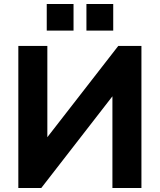

<svg xmlns="http://www.w3.org/2000/svg" viewBox="-20 -933 793 953"><path d="M71 0V-705H215V-252L567 -705H682V0H538V-455L185 0ZM409 -781V-913H542V-781ZM212 -781V-913H345V-781Z"/></svg>

Font: Nunito Sans ExtraBold
Style: Regular
Weight: 800
Designer: Vernon Adams
Foundry: Vernon Adams
Version: Version 3.101; ttfautohint (v1.8.4.7-5d5b);gftools[0.9.27]